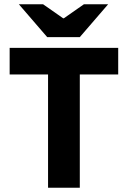

<svg xmlns="http://www.w3.org/2000/svg" viewBox="-20 -875 596 895"><path d="M204 0V-528H25V-652H531V-528H352V0ZM200 -702 68 -855H181L274 -790H278L371 -855H484L352 -702Z"/></svg>

Font: Source Sans 3 ExtraLight
Style: Bold
Weight: 700
Version: Version 3.052;hotconv 1.1.0;makeotfexe 2.6.0